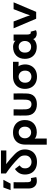

<svg xmlns="http://www.w3.org/2000/svg" viewBox="1482 -2255 993 3997"><g transform="rotate(-90 1978.5 -256.5)"><path d="M207 14Q136 14 95.5 -31.5Q55 -77 54 -145Q54 -198 54 -236.5Q54 -275 54 -308Q54 -341 54 -379Q54 -417 54 -470H184Q183 -427 183 -394Q183 -361 183 -330Q183 -299 183 -263.5Q183 -228 184 -179Q184 -146 195 -125.5Q206 -105 231 -105Q240 -105 249.5 -106Q259 -107 270 -111L290 2Q274 9 251 11.5Q228 14 207 14ZM74 -683H234L155 -533H19Z M366 -629V-733H844V-621H632L560 -626Q622 -578 671.5 -535Q721 -492 772 -442Q817 -398 841.5 -348Q866 -298 866 -233Q866 -159 835.5 -102.5Q805 -46 746.5 -14.5Q688 17 605 17Q522 17 463.5 -14.5Q405 -46 374.5 -102.5Q344 -159 344 -233Q344 -306 376 -357.5Q408 -409 459 -442L534 -345Q513 -331 492.5 -304Q472 -277 472 -233Q472 -169 511 -133Q550 -97 605 -97Q661 -97 701 -133Q741 -169 741 -233Q741 -280 727.5 -308.5Q714 -337 685 -366Q612 -439 533.5 -503.5Q455 -568 366 -629Z M1220 -482Q1299 -482 1357 -451.5Q1415 -421 1446.5 -365.5Q1478 -310 1478 -235Q1478 -120 1409 -53.5Q1340 13 1220 13Q1196 13 1169.5 7.5Q1143 2 1121.5 -8.5Q1100 -19 1091 -33L1093 19V220H966V-8Q966 -65 966 -121.5Q966 -178 967 -235Q968 -306 996 -362Q1024 -418 1080 -450Q1136 -482 1220 -482ZM1222 -105Q1274 -105 1307 -141Q1340 -177 1340 -235Q1340 -293 1307 -328.5Q1274 -364 1222 -364Q1168 -364 1133 -327Q1098 -290 1098 -235Q1098 -179 1133 -142Q1168 -105 1222 -105Z M1572 -470H1701Q1700 -403 1700 -361.5Q1700 -320 1700 -289.5Q1700 -259 1701 -223Q1704 -158 1732 -128Q1760 -98 1807 -98Q1853 -98 1876.5 -128Q1900 -158 1902 -223Q1903 -259 1903.5 -289.5Q1904 -320 1903.5 -361.5Q1903 -403 1902 -470H2031Q2032 -420 2032 -387Q2032 -354 2032 -328.5Q2032 -303 2032 -276Q2032 -249 2031 -210Q2031 -96 1972 -40.5Q1913 15 1807 15Q1702 15 1637.5 -40.5Q1573 -96 1572 -210Q1572 -249 1571.5 -276Q1571 -303 1571 -328.5Q1571 -354 1571.5 -387Q1572 -420 1572 -470Z M2127 -233Q2127 -307 2158 -363Q2189 -419 2246 -450.5Q2303 -482 2381 -482Q2451 -482 2503 -482.5Q2555 -483 2599.5 -482.5Q2644 -482 2690 -482V-366H2636L2596 -369Q2616 -344 2626 -305Q2636 -266 2636 -233Q2636 -159 2605 -102.5Q2574 -46 2517.5 -14.5Q2461 17 2381 17Q2302 17 2245 -14.5Q2188 -46 2157.5 -102.5Q2127 -159 2127 -233ZM2381 -366Q2350 -366 2321 -350.5Q2292 -335 2273.5 -305.5Q2255 -276 2255 -233Q2255 -164 2293 -131.5Q2331 -99 2381 -99Q2432 -99 2469.5 -131.5Q2507 -164 2507 -233Q2507 -276 2489 -305.5Q2471 -335 2442 -350.5Q2413 -366 2381 -366Z M2752 -235Q2752 -347 2819 -414Q2886 -481 3005 -481Q3039 -481 3074.5 -467.5Q3110 -454 3130 -431L3128 -458V-470H3258V-188Q3258 -96 3317 -115L3348 -5Q3331 5 3311.5 8.5Q3292 12 3276 12Q3236 12 3204.5 -8.5Q3173 -29 3164 -63Q3154 -42 3129 -25Q3104 -8 3071 2Q3038 12 3005 12Q2925 12 2868.5 -19Q2812 -50 2782 -105.5Q2752 -161 2752 -235ZM3003 -105Q3057 -105 3090.5 -142Q3124 -179 3124 -235Q3124 -290 3090.5 -327Q3057 -364 3003 -364Q2950 -364 2916 -330Q2882 -296 2882 -235Q2882 -169 2916 -137Q2950 -105 3003 -105Z M3929 -470 3730 0H3587L3388 -470H3530L3628 -216L3658 -128L3688 -216L3786 -470Z"/></g></svg>

Font: Kreadon
Style: Bold
Weight: 700
Designer: Reiya WATANABE
Foundry: StudioGnu
Version: Version 1.003; ttfautohint (v1.8.4.7-5d5b);gftools[0.9.32]